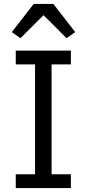

<svg xmlns="http://www.w3.org/2000/svg" viewBox="-20 -955 440 975"><path d="M60 0V-70H158V-628H60V-698H340V-628H242V-70H340V0ZM251 -935 362 -792 318 -761 201 -878 84 -761 40 -792 151 -935Z"/></svg>

Font: IBM Plex Sans Hebrew
Style: Regular
Weight: 400
Designer: Mike Abbink, Paul van der Laan, Pieter van Rosmalen, Yanek Iontef
Foundry: Bold Monday
Version: Version 1.2